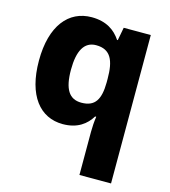

<svg xmlns="http://www.w3.org/2000/svg" viewBox="-117 -718 872 986"><g transform="rotate(15 319.0 -225.5)"><path d="M397 -55V174H565V-615H421L408 -546H404C374 -591 328 -625 249 -625C127 -625 44 -526 44 -340C44 -154 125 -56 246 -56C324 -56 370 -92 397 -137H403C399 -110 397 -82 397 -55ZM310 -187C245 -187 215 -234 215 -337C215 -438 245 -492 308 -492C386 -492 409 -437 409 -341V-320C408 -231 383 -187 310 -187Z"/></g></svg>

Font: Noto Sans Malayalam UI ExtraBold
Style: Regular
Weight: 800
Designer: Jelle Bosma - Monotype Design Team
Foundry: Monotype Imaging Inc.
Version: Version 2.104